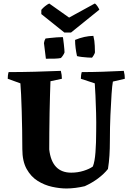

<svg xmlns="http://www.w3.org/2000/svg" viewBox="-20 -1060 749 1092"><path d="M358 12Q320 12 276.5 2.5Q233 -7 194.5 -31Q156 -55 131.5 -99Q107 -143 107 -212Q107 -264 106 -320Q105 -376 103.5 -428.5Q102 -481 100 -522.5Q98 -564 96 -586L24 -612Q24 -621 25 -630.5Q26 -640 29 -650Q104 -650 177.5 -652Q251 -654 326 -657Q332 -634 332 -612L267 -598Q266 -570 264.5 -522.5Q263 -475 262 -419Q261 -363 260.5 -308Q260 -253 260 -210Q275 -78 385 -78Q422 -78 455.5 -88.5Q489 -99 508 -113Q519 -140 523 -194Q527 -248 527 -311Q528 -364 526.5 -417.5Q525 -471 523 -515.5Q521 -560 519 -586L440 -612Q440 -621 441 -630.5Q442 -640 445 -650Q504 -650 564 -652Q624 -654 684 -657Q690 -634 690 -612L622 -596Q618 -575 614.5 -524.5Q611 -474 608 -405Q605 -336 605 -263Q605 -215 602.5 -175.5Q600 -136 594 -99Q572 -71 538 -45.5Q504 -20 462 -1Q437 5 409.5 8.5Q382 12 358 12ZM418 -741Q413 -764 410 -787Q407 -810 407 -833Q460 -855 511 -856Q518 -829 519 -799Q520 -769 520 -762Q520 -758 512.5 -745Q505 -732 502 -732Q494 -732 478 -733Q462 -734 445.5 -736Q429 -738 418 -741ZM241 -726 230 -815Q232 -830 239 -841Q247 -842 264.5 -844Q282 -846 302 -847.5Q322 -849 337 -849Q338 -849 339.5 -837.5Q341 -826 343 -809.5Q345 -793 346 -779.5Q347 -766 347 -762Q345 -755 338 -744.5Q331 -734 326 -730Q312 -727 291 -726.5Q270 -726 241 -726ZM346 -875 215 -980V-1004Q224 -1015 236.5 -1025Q249 -1035 260 -1040L373 -960L519 -1040Q526 -1037 534.5 -1024Q543 -1011 545 -1005L384 -875Z"/></svg>

Font: Labrada
Style: Bold
Weight: 700
Designer: Mercedes Jáuregui
Foundry: Omnibus-Type Team
Version: Version 1.000; ttfautohint (v1.8.4.7-5d5b)